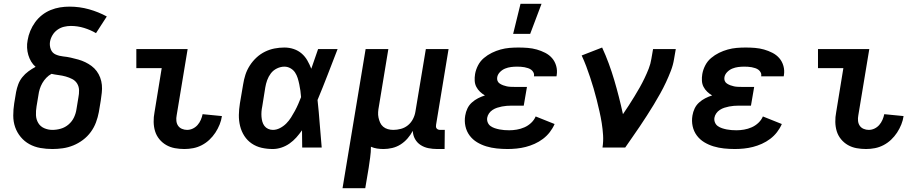

<svg xmlns="http://www.w3.org/2000/svg" viewBox="-20 -779 4840 1014"><path d="M257 8Q224 8 193 2.5Q162 -3 135.5 -17.5Q109 -32 89.5 -55.5Q70 -79 60 -107.5Q50 -136 50 -168.5Q50 -201 55 -233L65 -293Q69 -314 76.5 -334Q84 -354 98 -371.5Q112 -389 130.5 -402.5Q149 -416 168 -426Q154 -438 144.5 -454Q135 -470 129.5 -488.5Q124 -507 123 -527Q122 -547 126 -567Q130 -592 140 -616Q150 -640 165.5 -661.5Q181 -683 202 -699.5Q223 -716 247.5 -726Q272 -736 297 -740Q322 -744 347 -744Q400 -744 450 -730Q500 -716 544 -692L487 -604Q458 -621 424 -631.5Q390 -642 354 -642Q336 -642 317.5 -637.5Q299 -633 283 -621.5Q267 -610 257 -593Q247 -576 244 -558Q241 -537 248.5 -518Q256 -499 274.5 -491Q293 -483 313.5 -481Q334 -479 354 -474.5Q374 -470 393.5 -464.5Q413 -459 430.5 -450.5Q448 -442 463.5 -430.5Q479 -419 490.5 -403.5Q502 -388 509 -369.5Q516 -351 518 -330.5Q520 -310 517.5 -289Q515 -268 512 -247L502 -187Q497 -160 487 -133Q477 -106 459.5 -82Q442 -58 418 -40Q394 -22 367 -11Q340 0 312 4Q284 8 257 8ZM257 -93Q279 -93 301.5 -99.5Q324 -106 342.5 -122Q361 -138 371 -159.5Q381 -181 384 -203L394 -264Q398 -283 397.5 -302.5Q397 -322 387.5 -337.5Q378 -353 361.5 -361.5Q345 -370 327 -375Q309 -380 289.5 -382.5Q270 -385 252 -389Q237 -381 224.5 -368Q212 -355 203.5 -340Q195 -325 190 -309Q185 -293 183 -277L173 -217Q169 -193 170 -170.5Q171 -148 182 -129.5Q193 -111 213.5 -102Q234 -93 257 -93Z M954 8Q928 8 903.5 3.5Q879 -1 858 -13Q837 -25 821.5 -44Q806 -63 799 -86Q792 -109 791.5 -135Q791 -161 796 -186L834 -419H700V-520H971L913 -170Q910 -155 911.5 -140.5Q913 -126 920.5 -115Q928 -104 941 -98.5Q954 -93 968 -93Q984 -93 998.5 -100Q1013 -107 1023.5 -119Q1034 -131 1040.5 -146Q1047 -161 1050 -176L1152 -166Q1149 -144 1140 -121.5Q1131 -99 1117.5 -78.5Q1104 -58 1086 -41Q1068 -24 1046 -12.5Q1024 -1 1000.5 3.5Q977 8 954 8Z M1421 8Q1390 8 1361.5 1.5Q1333 -5 1309.5 -21Q1286 -37 1270.5 -61Q1255 -85 1248 -113.5Q1241 -142 1241.5 -172Q1242 -202 1247 -233L1264 -333Q1268 -359 1276 -384Q1284 -409 1299 -432.5Q1314 -456 1334.5 -475Q1355 -494 1379.5 -506Q1404 -518 1430 -523Q1456 -528 1482 -528Q1508 -528 1531.5 -520Q1555 -512 1573 -496.5Q1591 -481 1603 -460Q1615 -439 1624 -416Q1633 -442 1642 -468Q1651 -494 1660 -520H1763Q1737 -453 1711 -385.5Q1685 -318 1657 -251Q1664 -188 1668.5 -125.5Q1673 -63 1679 0H1576Q1576 -23 1575.5 -45.5Q1575 -68 1575 -91Q1561 -71 1545 -53Q1529 -35 1509 -21Q1489 -7 1466 0.5Q1443 8 1421 8ZM1421 -93Q1440 -93 1458.5 -102.5Q1477 -112 1491.5 -126.5Q1506 -141 1517 -158.5Q1528 -176 1537.5 -193.5Q1547 -211 1555 -229.5Q1563 -248 1570 -266Q1569 -283 1566.5 -300Q1564 -317 1560.5 -334Q1557 -351 1552 -367Q1547 -383 1538 -396.5Q1529 -410 1514 -418.5Q1499 -427 1482 -427Q1462 -427 1442.5 -417.5Q1423 -408 1410.5 -391.5Q1398 -375 1391 -355.5Q1384 -336 1381 -317L1365 -217Q1362 -203 1361 -189.5Q1360 -176 1361 -162.5Q1362 -149 1365.5 -136.5Q1369 -124 1376.5 -114Q1384 -104 1396 -98.5Q1408 -93 1421 -93Z M1789 215 1911 -520H2031L1981 -217Q1978 -202 1977 -187Q1976 -172 1979 -158Q1982 -144 1987.5 -131.5Q1993 -119 2003.5 -110Q2014 -101 2028 -97Q2042 -93 2057 -93Q2077 -93 2097.5 -98.5Q2118 -104 2134.5 -117.5Q2151 -131 2161 -150.5Q2171 -170 2174 -190L2229 -520H2349L2283 -120Q2282 -115 2282.5 -109.5Q2283 -104 2286.5 -100Q2290 -96 2295 -94.5Q2300 -93 2306 -93H2329L2328 8H2289Q2265 8 2242.5 3.5Q2220 -1 2201.5 -13Q2183 -25 2172 -44.5Q2161 -64 2160 -88Q2149 -67 2132.5 -48Q2116 -29 2095.5 -16Q2075 -3 2051.5 2.5Q2028 8 2006 8Q1988 8 1971.5 5.5Q1955 3 1939 -4Q1939 24 1935 52Q1931 80 1927 108L1909 215Z M2661 8Q2632 8 2603.5 5Q2575 2 2548.5 -6Q2522 -14 2499 -28Q2476 -42 2460 -63.5Q2444 -85 2438 -112.5Q2432 -140 2437 -169Q2440 -188 2448.5 -206Q2457 -224 2472 -237.5Q2487 -251 2504.5 -260Q2522 -269 2541 -275Q2527 -283 2515 -294.5Q2503 -306 2495.5 -320.5Q2488 -335 2487 -352.5Q2486 -370 2489 -388Q2493 -411 2504.5 -433.5Q2516 -456 2535.5 -472.5Q2555 -489 2577.5 -500Q2600 -511 2623.5 -517.5Q2647 -524 2670.5 -526Q2694 -528 2718 -528Q2743 -528 2767.5 -526Q2792 -524 2815 -517.5Q2838 -511 2859.5 -500Q2881 -489 2896 -471.5Q2911 -454 2917.5 -430.5Q2924 -407 2920 -382L2919 -376H2800V-377Q2802 -387 2797.5 -396Q2793 -405 2785.5 -410.5Q2778 -416 2769 -419Q2760 -422 2750 -424Q2740 -426 2729.5 -426.5Q2719 -427 2709 -427Q2694 -427 2678.5 -425Q2663 -423 2648 -417Q2633 -411 2621 -399Q2609 -387 2606 -372Q2604 -361 2607.5 -352Q2611 -343 2619.5 -337.5Q2628 -332 2637.5 -328.5Q2647 -325 2656.5 -323Q2666 -321 2676.5 -320.5Q2687 -320 2697 -320H2763L2746 -221H2680Q2668 -221 2655.5 -220Q2643 -219 2630.5 -216.5Q2618 -214 2605.5 -210Q2593 -206 2581.5 -198.5Q2570 -191 2562.5 -180Q2555 -169 2553 -157Q2551 -144 2556 -132Q2561 -120 2571 -113Q2581 -106 2593 -102Q2605 -98 2617.5 -95.5Q2630 -93 2643 -92Q2656 -91 2670 -91Q2689 -91 2709.5 -94.5Q2730 -98 2749.5 -106.5Q2769 -115 2785 -130Q2801 -145 2809 -164L2909 -124Q2899 -101 2883.5 -81Q2868 -61 2847.5 -45.5Q2827 -30 2803.5 -19.5Q2780 -9 2756.5 -3Q2733 3 2708.5 5.5Q2684 8 2661 8ZM2690 -600 2729 -759H2840L2780 -600Z M3162 0Q3167 -33 3165 -65Q3163 -97 3158 -128.5Q3153 -160 3146 -190.5Q3139 -221 3131.5 -251.5Q3124 -282 3115 -312Q3106 -342 3096.5 -371Q3087 -400 3076 -429Q3065 -458 3052 -486L3160 -528Q3179 -487 3195 -443.5Q3211 -400 3224 -356Q3237 -312 3248.5 -267Q3260 -222 3270 -176Q3286 -199 3301 -222.5Q3316 -246 3330.5 -269.5Q3345 -293 3358.5 -317Q3372 -341 3384 -366Q3396 -391 3406 -416.5Q3416 -442 3420 -468L3429 -520H3549L3540 -468Q3535 -436 3523 -405Q3511 -374 3497 -344Q3483 -314 3466.5 -284.5Q3450 -255 3432.5 -226Q3415 -197 3396.5 -168.5Q3378 -140 3359 -111.5Q3340 -83 3320.5 -55.5Q3301 -28 3282 0Z M3861 8Q3832 8 3803.5 5Q3775 2 3748.5 -6Q3722 -14 3699 -28Q3676 -42 3660 -63.5Q3644 -85 3638 -112.5Q3632 -140 3637 -169Q3640 -188 3648.5 -206Q3657 -224 3672 -237.5Q3687 -251 3704.5 -260Q3722 -269 3741 -275Q3727 -283 3715 -294.5Q3703 -306 3695.5 -320.5Q3688 -335 3687 -352.5Q3686 -370 3689 -388Q3693 -411 3704.5 -433.5Q3716 -456 3735.5 -472.5Q3755 -489 3777.5 -500Q3800 -511 3823.5 -517.5Q3847 -524 3870.5 -526Q3894 -528 3918 -528Q3943 -528 3967.5 -526Q3992 -524 4015 -517.5Q4038 -511 4059.5 -500Q4081 -489 4096 -471.5Q4111 -454 4117.5 -430.5Q4124 -407 4120 -382L4119 -376H4000V-377Q4002 -387 3997.5 -396Q3993 -405 3985.5 -410.5Q3978 -416 3969 -419Q3960 -422 3950 -424Q3940 -426 3929.5 -426.5Q3919 -427 3909 -427Q3894 -427 3878.5 -425Q3863 -423 3848 -417Q3833 -411 3821 -399Q3809 -387 3806 -372Q3804 -361 3807.5 -352Q3811 -343 3819.5 -337.5Q3828 -332 3837.5 -328.5Q3847 -325 3856.5 -323Q3866 -321 3876.5 -320.5Q3887 -320 3897 -320H3963L3946 -221H3880Q3868 -221 3855.5 -220Q3843 -219 3830.5 -216.5Q3818 -214 3805.5 -210Q3793 -206 3781.5 -198.5Q3770 -191 3762.5 -180Q3755 -169 3753 -157Q3751 -144 3756 -132Q3761 -120 3771 -113Q3781 -106 3793 -102Q3805 -98 3817.5 -95.5Q3830 -93 3843 -92Q3856 -91 3870 -91Q3889 -91 3909.5 -94.5Q3930 -98 3949.5 -106.5Q3969 -115 3985 -130Q4001 -145 4009 -164L4109 -124Q4099 -101 4083.5 -81Q4068 -61 4047.5 -45.5Q4027 -30 4003.5 -19.5Q3980 -9 3956.5 -3Q3933 3 3908.5 5.5Q3884 8 3861 8Z M4554 8Q4528 8 4503.5 3.5Q4479 -1 4458 -13Q4437 -25 4421.5 -44Q4406 -63 4399 -86Q4392 -109 4391.5 -135Q4391 -161 4396 -186L4434 -419H4300V-520H4571L4513 -170Q4510 -155 4511.5 -140.5Q4513 -126 4520.5 -115Q4528 -104 4541 -98.5Q4554 -93 4568 -93Q4584 -93 4598.5 -100Q4613 -107 4623.5 -119Q4634 -131 4640.5 -146Q4647 -161 4650 -176L4752 -166Q4749 -144 4740 -121.5Q4731 -99 4717.5 -78.5Q4704 -58 4686 -41Q4668 -24 4646 -12.5Q4624 -1 4600.5 3.5Q4577 8 4554 8Z"/></svg>

Font: Iosevka Extended
Style: Bold Italic
Weight: 700
Width: 7
Italic angle: -9°
Monospace: yes
Designer: Belleve Invis
Foundry: Belleve Invis
Version: Version 32.5.0; ttfautohint (v1.8.4)